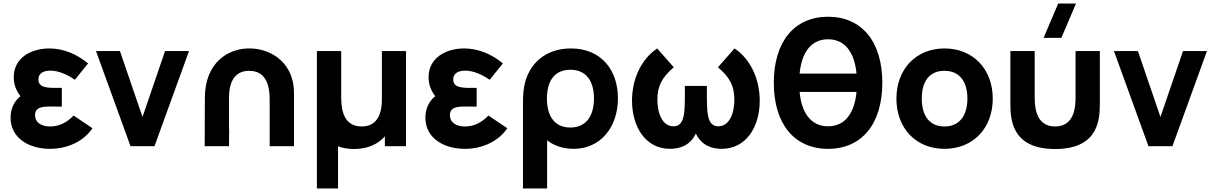

<svg xmlns="http://www.w3.org/2000/svg" viewBox="-20 -830 6892 1090"><path d="M264 15C365 15 456 -29 505 -102L398 -174C360 -135 317 -112 265 -112C211 -112 179 -137 179 -176C179 -232 243 -225 299 -225H331V-331H299C243 -331 198 -334 198 -379C198 -416 230 -429 266 -429C314 -429 365 -405 405 -377L480 -470C419 -521 342 -555 260 -555C156 -555 58 -501 58 -392C58 -354.5 69 -319 96 -284C61 -256 40 -213.5 40 -162C40 -46 144 15 264 15Z M721 0H857L1053 -540H917L789 -166L661 -540H525Z M1511 -255V0H1649V-303C1649 -466 1529 -550.5 1405.5 -555C1276 -559.5 1143 -474.5 1143 -274L1142 0H1280L1281 -95H1280V-274C1280 -408 1348 -428 1395 -428C1511 -428 1511 -304 1511 -255Z M1779 240H1899V0C1924 10 1954 16 1990 16C2068 16 2126 -12 2165 -56V0H2285V-540H2148V-266C2148 -132 2080 -112 2033 -112C1917 -112 1917 -236 1917 -285V-540H1779Z M2619 15C2720 15 2811 -29 2860 -102L2753 -174C2715 -135 2672 -112 2620 -112C2566 -112 2534 -137 2534 -176C2534 -232 2598 -225 2654 -225H2686V-331H2654C2598 -331 2553 -334 2553 -379C2553 -416 2585 -429 2621 -429C2669 -429 2720 -405 2760 -377L2835 -470C2774 -521 2697 -555 2615 -555C2511 -555 2413 -501 2413 -392C2413 -354.5 2424 -319 2451 -284C2416 -256 2395 -213.5 2395 -162C2395 -46 2499 15 2619 15Z M2949 -230V240H3086V-34C3122 -4 3176 15 3236 15C3389 15 3488 -107 3488 -272C3488 -435 3391 -555 3221 -555C3076 -555 2980 -468 2956 -340C2949 -303 2949 -266 2949 -230ZM3085 -270C3085 -368 3126 -434 3218 -434C3307 -434 3352 -371 3352 -271C3352 -173 3308 -106 3218 -106C3130 -106 3085 -169 3085 -270Z M3784 15C3842.5 15 3900 -6.5 3930.5 -72C3961 -6.5 4018.5 15 4077 15C4215 15 4293 -108 4293 -258C4293 -379 4242 -494 4150 -555L4056 -448C4119 -394 4149 -347 4149 -264C4149 -181 4118 -113 4058 -113C3993 -113 3993 -193 3993 -302V-342H3868V-302C3868 -196 3869 -113 3803 -113C3745 -113 3712 -178 3712 -264C3712 -344 3740 -392 3805 -448L3711 -555C3621 -495 3568 -382 3568 -259C3568 -111 3644 15 3784 15Z M4681 15C4872 15 4989 -126 4989 -360C4989 -594 4872 -735 4681 -735C4490 -735 4373 -594 4373 -360C4373 -126 4490 15 4681 15ZM4519.5 -308H4842.5C4831.5 -190 4779 -113 4681 -113C4583 -113 4530.5 -190 4519.5 -308ZM4519.5 -412C4530.5 -530 4583 -607 4681 -607C4779 -607 4831.5 -530 4842.5 -412Z M5342 15C5504 15 5616 -102 5616 -270C5616 -437 5505 -555 5342 -555C5182 -555 5069 -439 5069 -270C5069 -103 5179 15 5342 15ZM5213 -270C5213 -364 5253 -428 5342 -428C5428 -428 5472 -366 5472 -270C5472 -177 5429 -112 5342 -112C5257 -112 5213 -173 5213 -270Z M5716 -247C5716 -158 5719 16 5970 16C6221 16 6224 -158 6224 -247V-540H6086V-285C6086 -236 6086 -112 5970 -112C5854 -112 5854 -236 5854 -285V-540H5716ZM5904.5 -615H6005.5L6088.5 -810H5987.5Z M6500 0H6636L6832 -540H6696L6568 -166L6440 -540H6304Z"/></svg>

Font: Eudonet ExtraBold
Style: Regular
Weight: 800
Designer: Mikhail Sharanda
Foundry: Mikhail Sharanda
Version: Version 4.503;Glyphs 3.1.2 (3151)